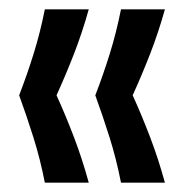

<svg xmlns="http://www.w3.org/2000/svg" viewBox="-20 -470 397 411"><path d="M76 -79Q66 -130 51.5 -176Q37 -222 21 -266Q38 -310 52 -355Q66 -400 76 -450H170Q156 -400 138.5 -355Q121 -310 101 -266Q121 -222 138.5 -176Q156 -130 170 -79ZM239 -79Q229 -130 214.5 -176Q200 -222 184 -266Q201 -310 215 -355Q229 -400 239 -450H333Q319 -400 301.5 -355Q284 -310 264 -266Q284 -222 301.5 -176Q319 -130 333 -79Z"/></svg>

Font: Bricolage Grotesque 36pt Condensed
Style: Regular
Weight: 400
Width: 3
Designer: Mathieu Triay
Foundry: Atelier Triay
Version: Version 1.001;gftools[0.9.33.dev8+g029e19f]